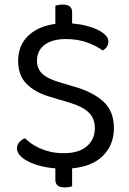

<svg xmlns="http://www.w3.org/2000/svg" viewBox="-20 -722 562 836"><path d="M257 -55Q324 -55 358.5 -85.5Q393 -116 393 -164Q393 -206 366.5 -232Q340 -258 283 -275L196 -301Q132 -320 95.5 -357Q59 -394 59 -457Q59 -524 102.5 -566Q146 -608 221 -618V-697Q226 -699 234.5 -700.5Q243 -702 254 -702Q294 -702 294 -669V-620Q328 -617 357 -609.5Q386 -602 407 -591.5Q428 -581 440 -568Q452 -555 452 -542Q452 -528 445 -518Q438 -508 427 -502Q401 -522 359.5 -537Q318 -552 267 -552Q208 -552 174.5 -527Q141 -502 141 -457Q141 -422 165 -400Q189 -378 245 -362L306 -344Q385 -321 430.5 -279.5Q476 -238 476 -164Q476 -92 429 -44.5Q382 3 294 11V89Q289 91 281 92.5Q273 94 262 94Q221 94 221 61V11Q183 8 152 -0.5Q121 -9 99 -21Q77 -33 65.5 -47Q54 -61 54 -75Q54 -92 64.5 -103.5Q75 -115 89 -120Q100 -109 116 -97.5Q132 -86 153 -76.5Q174 -67 200 -61Q226 -55 257 -55Z"/></svg>

Font: Baloo 2
Style: Regular
Weight: 400
Designer: Sarang Kulkarni and Ek Type
Foundry: Ek Type
Version: Version 1.640;hotconv 1.0.111;makeotfexe 2.5.65597; ttfautoh